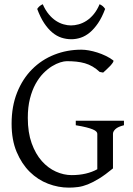

<svg xmlns="http://www.w3.org/2000/svg" viewBox="-20 -862 623 897"><path d="M508.8 -580.1Q512.2 -577.6 507.8 -570.6Q503.4 -563.5 495.4 -554.7Q487.3 -545.9 477.8 -537.4Q468.3 -528.8 461.9 -522.9L445.8 -525.9Q429.7 -541 412.6 -551Q395.5 -561 376.7 -566.4Q357.9 -571.8 336.9 -574Q315.9 -576.2 292 -576.2Q279.8 -576.2 261.5 -570.6Q243.2 -564.9 222.9 -552.5Q202.6 -540 182.6 -519.8Q162.6 -499.5 146.2 -470Q129.9 -440.4 119.9 -401.1Q109.9 -361.8 109.9 -311Q109.9 -243.2 127.9 -192.9Q146 -142.6 175.3 -109.6Q204.6 -76.7 241.2 -60.3Q277.8 -43.9 314.9 -43.9Q350.6 -43.9 380.6 -51Q410.6 -58.1 434.6 -71.3V-236.8Q434.6 -242.2 429.9 -247.3Q425.3 -252.4 413.8 -257.3Q402.3 -262.2 383.1 -267.1Q363.8 -272 334 -276.9V-297.9H559.1V-276.9Q531.2 -270 519.5 -259Q507.8 -248 507.8 -236.8V-75.2Q471.7 -45.4 443.1 -27.8Q414.6 -10.3 390.6 -0.7Q366.7 8.8 345.2 11.7Q323.7 14.6 301.8 14.6Q252.4 14.6 204.6 -3.7Q156.7 -22 118.9 -59.3Q81.1 -96.7 57.6 -152.6Q34.2 -208.5 34.2 -284.2Q34.2 -365.2 59.8 -429.4Q85.4 -493.7 129.9 -538.3Q174.3 -583 233.6 -606.4Q293 -629.9 359.9 -629.9Q376 -629.9 395.3 -626.5Q414.6 -623 434.6 -616.7Q454.6 -610.4 473.9 -601.1Q493.2 -591.8 508.8 -580.1ZM471.2 -820.3Q456.5 -780.8 438.2 -753.9Q419.9 -727.1 399.7 -710.2Q379.4 -693.4 357.4 -686Q335.4 -678.7 313.5 -678.7Q289.6 -678.7 267.1 -686Q244.6 -693.4 224.4 -710.2Q204.1 -727.1 186.3 -753.9Q168.5 -780.8 153.8 -820.3Q159.7 -829.1 165.5 -833.7Q171.4 -838.4 179.7 -842.3Q191.9 -814.5 207.8 -795.4Q223.6 -776.4 241.2 -764.9Q258.8 -753.4 277.1 -748.3Q295.4 -743.2 311.5 -743.2Q328.6 -743.2 347.4 -748.3Q366.2 -753.4 384 -764.9Q401.9 -776.4 417.7 -795.4Q433.6 -814.5 445.3 -842.3Q453.6 -838.4 459.5 -833.7Q465.3 -829.1 471.2 -820.3Z"/></svg>

Font: Gentium Plus Eur
Style: Regular
Weight: 400
Designer: J. Victor Gaultney, Annie Olsen, Iska Routamaa, Becca Hirsbrunner
Foundry: SIL International
Version: Version 5.000